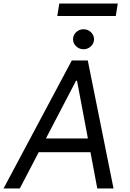

<svg xmlns="http://www.w3.org/2000/svg" viewBox="-40 -1071 736 1091"><path d="M72.4 0H-19.9L367.9 -727.3H458.8L605.1 0H512.8L474.1 -206H180ZM220.9 -284.1H459.5L397.7 -612.2H392ZM629.3 -1051.1 617.9 -980.1H285.5L296.9 -1051.1ZM476.7 -807.9Q459.2 -791.2 434.7 -791.2Q410.2 -791.2 392.6 -807.9Q375 -824.6 375 -848Q375 -871.4 392.6 -888.1Q410.2 -904.8 434.7 -904.8Q459.2 -904.8 476.7 -888.1Q494.3 -871.4 494.3 -848Q494.3 -824.6 476.7 -807.9Z"/></svg>

Font: Karasuma Gothic
Style: Italic
Weight: 400
Italic angle: -9.39999°
Designer: Rasmus Andersson / Ryoko Nishizuka
Foundry: Genbu
Version: Version 1.00